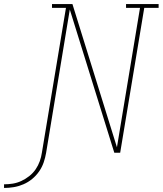

<svg xmlns="http://www.w3.org/2000/svg" viewBox="-157 -755 804 949"><path d="M-137 174V156Q-115 156 -93.5 152.5Q-72 149 -51.5 139.5Q-31 130 -12.5 115.5Q6 101 19 82Q32 63 39.5 42Q47 21 50 0Q80 -179 109.5 -358Q139 -537 169 -716H100V-735H201L421 -27L535 -716H466V-735H627V-716H556L437 0H408L188 -708L71 0Q67 24 59 47.5Q51 71 36.5 92Q22 113 2 129.5Q-18 146 -41.5 156Q-65 166 -89 170Q-113 174 -137 174Z"/></svg>

Font: Iosevka Slab ThExObl
Style: Regular
Weight: 100
Width: 7
Italic angle: -9°
Monospace: yes
Designer: Belleve Invis
Foundry: Belleve Invis
Version: Version 11.1.1; ttfautohint (v1.8.3)